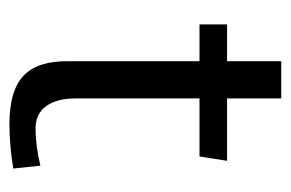

<svg xmlns="http://www.w3.org/2000/svg" viewBox="-122 -472 602 397"><g transform="rotate(90 178.5 -274.0)"><path d="M31 -386H107V-114C107 -35 139 7 238 7C267 7 300 4 329 -1L323 -57C299 -51 271 -47 246 -47C195 -47 184 -95 184 -129V-386H304L313 -443H184V-555H107V-443H31Z"/></g></svg>

Font: KpMath
Style: Sans
Weight: 400
Version: Version 0.64